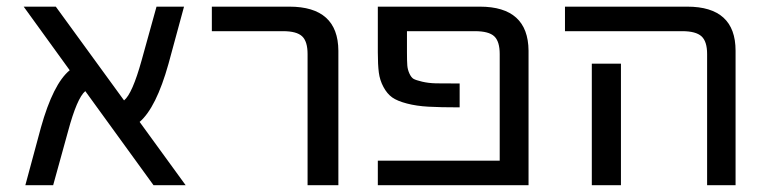

<svg xmlns="http://www.w3.org/2000/svg" viewBox="-20 -544 2252 566"><path d="M527.3 2H432.6L231.4 -275.4Q207 -254.9 180.7 -157.2L136.7 2H54.7L100.6 -168Q136.7 -296.9 185.5 -336.9L49.8 -524.4H144.5L345.7 -248Q370.1 -267.6 397.5 -366.2L441.4 -524.4H522.5L476.6 -355.5Q440.4 -226.6 391.6 -184.6Z M604.5 -452.1V-524.4H833Q976.6 -524.4 977.5 -394.5V2H886.7V-384.8Q886.7 -421.9 870.6 -437Q854.5 -452.1 814.5 -452.1Z M1394.5 -524.4Q1537.1 -524.4 1538.1 -394.5V2H1093.8V-70.3H1453.1V-384.8Q1453.1 -421.9 1437 -437Q1420.9 -452.1 1379.9 -452.1H1179.7V-389.6Q1179.7 -363.3 1180.7 -351.1Q1181.6 -338.9 1187 -327.1Q1192.4 -315.4 1199.2 -311.5Q1206.1 -307.6 1224.6 -303.2Q1243.2 -298.8 1265.6 -298.3Q1288.1 -297.9 1335 -297.9V-227.5Q1277.3 -227.5 1242.7 -229.5Q1208 -231.4 1179.7 -238.8Q1151.4 -246.1 1136.2 -256.8Q1121.1 -267.6 1110.4 -287.6Q1099.6 -307.6 1096.7 -330.6Q1093.8 -353.5 1093.8 -389.6V-524.4Z M1645.5 -452.1V-524.4H2005.9Q2148.4 -524.4 2148.4 -394.5V2H2064.5V-384.8Q2064.5 -421.9 2047.9 -437Q2031.2 -452.1 1991.2 -452.1ZM1810.5 -356.4V-77.1V2H1724.6V-77.1V-356.4Z"/></svg>

Font: irohakakuC Regular
Style: Regular
Weight: 400
Designer: [Source Han Sans]
Ryoko NISHIZUKA Ë•øÂ°öÊ∂ºÂ≠ê (kana & ideographs); Paul D. Hunt (Latin, Greek & Cyrillic); Wenlong ZHAN
Version: Version 1.001.20160904